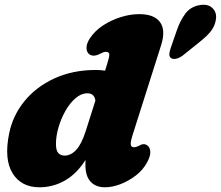

<svg xmlns="http://www.w3.org/2000/svg" viewBox="-20 -780 937 815"><path d="M664 -588.5 543.5 -209Q533 -175.5 535.2 -165.2Q537.5 -155 548.5 -155Q558.5 -155 573.5 -163Q592.5 -174 607.5 -161Q617.5 -152.5 618 -134.5Q618.5 -116.5 604.5 -91Q587.5 -59 556.8 -35.2Q526 -11.5 491.2 1.8Q456.5 15 426 15Q386.5 15 364.5 -8.8Q342.5 -32.5 342.5 -81Q342.5 -91 343 -101Q305.5 -42 255.2 -13.5Q205 15 147.5 15Q70 15 33.2 -44.8Q-3.5 -104.5 19 -214.5Q34.5 -290 84 -350.8Q133.5 -411.5 211 -447.2Q288.5 -483 387.5 -483Q407.5 -483 426 -480L433.5 -504Q443.5 -534.5 444 -547.2Q444.5 -560 429.5 -560Q423 -560 416.8 -557.2Q410.5 -554.5 401 -550Q387.5 -543.5 377.2 -543.8Q367 -544 360 -549Q347.5 -557.5 347.2 -576.5Q347 -595.5 362 -618Q382.5 -649 417 -671.8Q451.5 -694.5 492 -707.2Q532.5 -720 571 -720Q635 -720 659.5 -685.8Q684 -651.5 664 -588.5ZM217.5 -168.5Q217.5 -141.5 227.5 -130.5Q237.5 -119.5 254.5 -119.5Q281 -119.5 303.8 -144.2Q326.5 -169 344 -224L385 -353Q380.5 -384 351 -384Q325 -384 301 -363.5Q277 -343 258.2 -310.2Q239.5 -277.5 228.5 -240Q217.5 -202.5 217.5 -168.5ZM730.5 -651Q745 -693.5 767.5 -723Q790 -752.5 829 -758.5Q862.5 -764 881.2 -746.2Q900 -728.5 897 -701Q894 -674 877.8 -651.2Q861.5 -628.5 824.5 -599.5L756.5 -545Q744.5 -535.5 730.8 -531.5Q717 -527.5 707.5 -532.5Q698 -538.5 698.8 -550.2Q699.5 -562 704.5 -576Z"/></svg>

Font: Fraunces 9pt S100 Black
Style: Italic
Weight: 900
Italic angle: -16°
Version: Version 1.000; ttfautohint (v1.8.3)